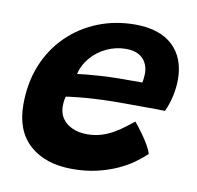

<svg xmlns="http://www.w3.org/2000/svg" viewBox="-65 -600 686 668"><g transform="rotate(10 278.0 -266.5)"><path d="M485 -97.5Q468 -81.5 444.2 -64.2Q420.5 -47 389 -32.8Q357.5 -18.5 318 -9.2Q278.5 0 231 0Q137 0 81.2 -49.2Q25.5 -98.5 25.5 -192Q25.5 -269 51.2 -331.8Q77 -394.5 122.8 -439.2Q168.5 -484 229.5 -508.5Q290.5 -533 361 -533Q447.5 -533 493.8 -489.8Q540 -446.5 540 -370Q540 -341.5 533.5 -311.8Q527 -282 514.5 -255Q508.5 -255.5 485 -255.8Q461.5 -256 431 -256Q400.5 -256 372.5 -256.2Q344.5 -256.5 328.5 -256Q299 -255.5 267.2 -253.8Q235.5 -252 208.5 -249.2Q181.5 -246.5 166 -244Q161.5 -230 161.5 -209Q161.5 -184.5 174.2 -166.2Q187 -148 209.5 -138Q232 -128 261 -128Q289 -128 312.5 -135.5Q336 -143 355.5 -154.5Q375 -166 391 -178.5Q407 -191 419.5 -200.5Q422 -198 431 -186.8Q440 -175.5 451.2 -159.5Q462.5 -143.5 472 -127Q481.5 -110.5 485 -97.5ZM191 -328.5Q204 -330.5 225.8 -332.5Q247.5 -334.5 276 -336.2Q304.5 -338 336.5 -338.5Q355 -338.5 372.8 -338.5Q390.5 -338.5 403.2 -338.8Q416 -339 419.5 -338.5Q421.5 -346 422.5 -355.2Q423.5 -364.5 423.5 -373.5Q423 -392 414.8 -408.2Q406.5 -424.5 389.2 -434.2Q372 -444 344 -444Q308.5 -444 276 -428.8Q243.5 -413.5 221 -387.2Q198.5 -361 191 -328.5Z"/></g></svg>

Font: Grandstander Thin SemiBold
Style: Italic
Weight: 600
Italic angle: -15°
Version: Version 1.200